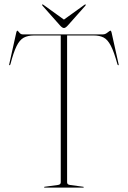

<svg xmlns="http://www.w3.org/2000/svg" viewBox="-20 -857 584 877"><path d="M83.5 -700H450.5Q461 -700 471.2 -708.5Q481.5 -717 485.5 -717Q487 -717 489.5 -709L521.5 -565Q523.5 -559 520.5 -559Q518.5 -559 516.5 -563Q501 -620 486.2 -648.2Q471.5 -676.5 453 -685.8Q434.5 -695 408.5 -695H286.5V-24Q286.5 -13.5 300.5 -12L359.5 -4Q362.5 -4 362.5 -2Q362.5 0 359.5 0H184.5Q181.5 0 181.5 -2Q181.5 -4 184.5 -4L243.5 -12Q257.5 -13.5 257.5 -24V-695H135.5Q107 -695 88.2 -684.8Q69.5 -674.5 55.5 -646Q41.5 -617.5 27.5 -563Q25.5 -559 23.5 -559Q20.5 -559 22.5 -565L54.5 -709Q57 -717 58.5 -717Q61.5 -717 68 -708.5Q74.5 -700 83.5 -700ZM290.5 -741.5Q279.5 -729 272 -729Q264.5 -729 253.5 -741.5L174.5 -830.5Q171 -834.5 173 -836.5Q174.5 -838 179 -834.5L272 -767.5L365 -834.5Q369.5 -838 371 -836.5Q373 -834.5 369.5 -830.5Z"/></svg>

Font: Fraunces 144pt S000 Thin
Style: Regular
Weight: 100
Version: Version 1.000; ttfautohint (v1.8.3)